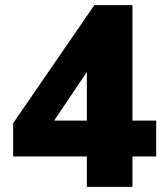

<svg xmlns="http://www.w3.org/2000/svg" viewBox="-20 -725 640 745"><path d="M317 0V-118H31V-247L346 -705H494V-257H586V-118H494V0ZM317 -257V-487H345L161 -214V-257Z"/></svg>

Font: Nunito Sans 12pt ExtraLight 12pt Black
Style: Regular
Weight: 900
Version: Version 3.101;gftools[0.9.27]